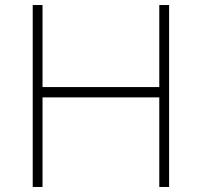

<svg xmlns="http://www.w3.org/2000/svg" viewBox="-20 -743 802 763"><path d="M110 0V-723H149V-397H613V-723H652V0H613V-356H149V0Z"/></svg>

Font: Public Sans Thin Thin
Style: Regular
Weight: 250
Version: Version 2.001